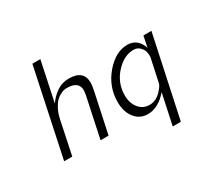

<svg xmlns="http://www.w3.org/2000/svg" viewBox="-172 -928 1399 1329"><g transform="rotate(-30 527.5 -264.0)"><path d="M80.1 0 227.1 -693.8 228 -694.8H291L224.1 -377.9Q251 -418.9 294.4 -449.5Q337.9 -480 394 -480Q511.2 -480 511.2 -379.9Q511.2 -357.9 502.9 -317.9L435.1 0H371.1L439 -319.8Q443.8 -349.6 443.8 -357.9Q443.8 -429.7 350.1 -430.2Q337.9 -430.2 325.4 -427.5Q313 -424.8 293.9 -414.8Q274.9 -404.8 258.5 -387.9Q242.2 -371.1 225.6 -338.6Q209 -306.2 200.2 -263.2L145 0Z M605.5 -168.9Q605.5 -291 686 -385.5Q766.6 -480 860.8 -480Q941.9 -480 972.7 -392.1L990.7 -480H1054.7L916.5 167H851.6L903.8 -77.1Q830.6 7.8 746.6 7.8Q683.6 7.8 644.5 -41.5Q605.5 -90.8 605.5 -168.9ZM671.4 -185.1Q671.4 -122.1 704.1 -82Q736.8 -42 788.6 -42Q847.7 -42 893.6 -99.1Q897.5 -105 903.8 -111.8Q913.6 -124 917.5 -137.9Q921.4 -151.9 935.5 -220.2Q944.3 -266.1 951.7 -296.9Q952.6 -302.7 954.6 -309.8Q956.5 -316.9 957.5 -322.5Q958.5 -328.1 958.5 -334Q958.5 -352.1 953.6 -371.1Q948.7 -390.1 929.7 -409.2Q910.6 -428.2 880.4 -428.2Q803.2 -428.2 737.3 -355.2Q671.4 -282.2 671.4 -185.1Z"/></g></svg>

Font: CMU Bright
Style: Oblique
Weight: 500
Italic angle: -12°
Version: Version 0.7.0